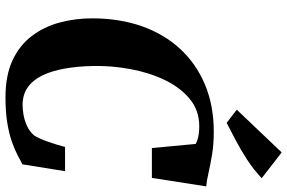

<svg xmlns="http://www.w3.org/2000/svg" viewBox="-194 -846 1048 701"><g transform="rotate(90 330.5 -496.0)"><path d="M336.5 8.5Q256 8.5 200.8 -17.2Q145.5 -43 111.8 -87.8Q78 -132.5 62.8 -189.2Q47.5 -246 47.5 -307.5Q47.5 -407.5 76.2 -489.2Q105 -571 159.5 -629.8Q214 -688.5 290.2 -720.2Q366.5 -752 461 -752Q507 -752 544.8 -745.8Q582.5 -739.5 611.5 -732.8Q640.5 -726 661 -724.5L630 -526H521L506 -686Q498.5 -690 488.8 -693Q479 -696 467.2 -697.5Q455.5 -699 441.5 -699Q383.5 -699 341.5 -664.2Q299.5 -629.5 272.2 -572.2Q245 -515 232.5 -446.2Q220 -377.5 221.5 -310.5Q222.5 -255.5 230.8 -208.5Q239 -161.5 255.5 -127Q272 -92.5 298.8 -73.2Q325.5 -54 363.5 -54Q378.5 -54 398.5 -57.2Q418.5 -60.5 439 -69.5Q459.5 -78.5 475 -96Q480.5 -104.5 486.5 -117.8Q492.5 -131 498 -146.8Q503.5 -162.5 508.5 -178.8Q513.5 -195 517 -209H605.5L580.5 -53.5Q566 -45.5 545.8 -35Q525.5 -24.5 496.8 -14.5Q468 -4.5 428.5 2Q389 8.5 336.5 8.5ZM429 -799 381 -836 537 -1000 631 -927Q600 -897.5 563.8 -874Q527.5 -850.5 492.5 -832Q457.5 -813.5 429 -799Z"/></g></svg>

Font: Merriweather 48pt ExtraBold
Style: Italic
Weight: 800
Italic angle: -7.8°
Version: Version 2.101